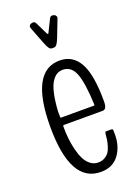

<svg xmlns="http://www.w3.org/2000/svg" viewBox="-134 -748 592 813"><g transform="rotate(-20 161.5 -341.5)"><path d="M159.7 -557.1Q152.3 -557.1 146.7 -564.9Q141.1 -572.8 133.8 -591.3L104 -668.5Q103 -672.4 103 -674.3Q103 -678.2 105 -678.7Q105 -682.6 110.8 -685.1Q116.7 -687.5 122.1 -687.5Q129.4 -687.5 133.8 -678.7L159.7 -625.5Q163.1 -619.6 164.6 -619.6Q166.5 -619.6 168.9 -625.5L195.3 -678.7Q199.7 -687.5 207 -687.5Q212.4 -687.5 218 -685.1Q223.6 -682.6 223.6 -678.7Q226.1 -678.2 226.1 -673.8Q226.1 -671.4 225.1 -668.5L195.3 -591.3Q188 -572.8 182.1 -564.9Q176.3 -557.1 168.9 -557.1ZM176.3 5.9Q39.1 5.9 39.1 -246.1Q39.1 -497.6 171.9 -497.6Q230.5 -497.6 260.3 -444.3Q290 -391.1 290 -271.5Q290 -234.9 271.5 -234.9H94.7Q91.8 -234.9 91.8 -227.5Q91.8 -200.2 94.5 -174.8Q97.2 -149.4 103.5 -123.5Q109.9 -97.7 119.4 -78.6Q128.9 -59.6 144.3 -47.6Q159.7 -35.6 179.2 -35.6Q196.3 -35.6 209 -43.2Q221.7 -50.8 228.5 -60.8Q235.4 -70.8 240 -86.7Q244.6 -102.5 246.3 -113.5Q248 -124.5 249 -139.2Q251 -148.4 253.4 -148.4H278.8Q284.7 -148.4 285.2 -142.1V-133.8Q285.6 -125 285.6 -123Q285.6 -68.8 257.6 -31.5Q229.5 5.9 176.3 5.9ZM93.8 -268.1Q93.8 -268.1 246.1 -268.1Q246.6 -268.1 246.6 -272.5Q242.7 -370.6 226.1 -413.3Q209.5 -456.1 170.9 -456.1Q156.2 -456.1 144.5 -449.5Q132.8 -442.9 121.6 -426.3Q110.4 -409.7 102.8 -377Q95.2 -344.2 92.3 -296.9Q92.3 -268.1 93.8 -268.1Z"/></g></svg>

Font: BenchNine Light
Style: Regular
Weight: 300
Version: Version 1 ; ttfautohint (v0.92.18-e454-dirty) -l 8 -r 50 -G 